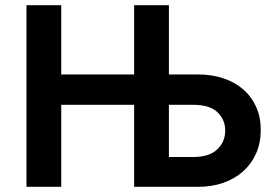

<svg xmlns="http://www.w3.org/2000/svg" viewBox="-20 -720 1056 740"><path d="M82 -700H216V-433H497V-700H631V-433H744Q797 -433 841.5 -418Q886 -403 918 -375Q950 -347 967.5 -307.5Q985 -268 985 -219Q985 -169 967 -128.5Q949 -88 917 -59.5Q885 -31 841 -15.5Q797 0 744 0H497V-316H216V0H82ZM727 -115Q786 -115 817 -144Q848 -173 848 -217Q848 -259 818 -287.5Q788 -316 725 -316H631V-115Z"/></svg>

Font: Tilda Sans Bold
Style: Regular
Weight: 700
Designer: ParaType Ltd
Foundry: ParaType Ltd
Version: Version 1.009